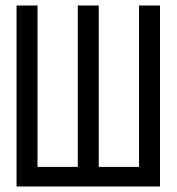

<svg xmlns="http://www.w3.org/2000/svg" viewBox="-20 -676 640 696"><path d="M40 0V-656H116V-71H262V-656H338V-71H484V-656H560V0Z"/></svg>

Font: Source Code Pro
Style: Regular
Weight: 400
Monospace: yes
Designer: Paul D. Hunt, Teo Tuominen
Foundry: Adobe Systems Incorporated
Version: Version 1.018;hotconv 1.0.116;makeotfexe 2.5.65601